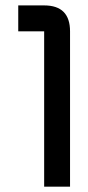

<svg xmlns="http://www.w3.org/2000/svg" viewBox="-20 -704 333 724"><path d="M244.1 -585.9V0H146.5V-585.9H48.8V-683.6H146.5Q244.1 -683.6 244.1 -585.9Z"/></svg>

Font: BabelStone Runic
Style: Regular
Weight: 400
Designer: Andrew West
Foundry: BabelStone
Version: Version 7.004 November 9, 2023